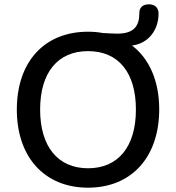

<svg xmlns="http://www.w3.org/2000/svg" viewBox="-20 -861 815 890"><path d="M388 9C589 9 718 -132 718 -354C718 -486 672 -589 592 -650C667 -659 715 -721 715 -798C715 -824 699 -841 671 -841C641 -841 626 -826 626 -801C626 -740 601 -705 523 -705C502 -705 483 -707 456 -708C435 -712 412 -714 388 -714C186 -714 58 -575 58 -353C58 -132 187 9 388 9ZM388 -81C248 -81 166 -182 166 -353C166 -525 248 -624 388 -624C529 -624 610 -525 610 -353C610 -181 528 -81 388 -81Z"/></svg>

Font: Nunito SemiBold
Style: Regular
Weight: 600
Designer: Vernon Adams
Foundry: Vernon Adams
Version: Version 3.602